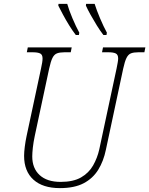

<svg xmlns="http://www.w3.org/2000/svg" viewBox="-20 -958 768 988"><path d="M288 10Q200 10 152 -33.5Q104 -77 104 -156Q104 -175 107.5 -203Q111 -231 117 -259L191 -605Q199 -640 199 -657Q199 -677 186.5 -683Q174 -689 148 -689H118L123 -714H349L344 -689H312Q288 -689 273.5 -683.5Q259 -678 250 -660Q241 -642 233 -605L159 -259Q152 -226 149 -198.5Q146 -171 146 -153Q146 -92 184 -57Q222 -22 292 -22Q357 -22 397 -45Q437 -68 459 -106.5Q481 -145 491 -190L580 -606Q583 -622 585.5 -635Q588 -648 588 -657Q588 -677 575.5 -683Q563 -689 538 -689H505L510 -714H728L723 -689H692Q668 -689 654 -683.5Q640 -678 631 -660Q622 -642 614 -605L525 -188Q513 -129 485.5 -84.5Q458 -40 410.5 -15Q363 10 288 10ZM512 -778Q495 -800 478 -827.5Q461 -855 446 -882Q431 -909 422 -929L423 -938H467Q477 -906 495 -863.5Q513 -821 530 -790L528 -778ZM370 -778Q353 -800 336 -827.5Q319 -855 304.5 -882Q290 -909 280 -929L281 -938H326Q335 -906 353 -863.5Q371 -821 388 -790L386 -778Z"/></svg>

Font: Noto Serif SemiCondensed ExtraLight
Style: Italic
Weight: 200
Width: 4
Italic angle: -12°
Designer: Monotype Design Team
Foundry: Monotype Imaging Inc.
Version: Version 2.013